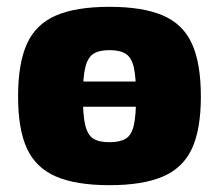

<svg xmlns="http://www.w3.org/2000/svg" viewBox="-20 -531 641 563"><path d="M164 -218V-292H438V-218ZM301 -511Q399 -511 458 -485.5Q517 -460 543 -402.5Q569 -345 569 -248Q569 -152 543 -95.5Q517 -39 458 -13.5Q399 12 301 12Q203 12 144 -13.5Q85 -39 59 -95.5Q33 -152 33 -248Q33 -345 59 -402.5Q85 -460 144 -485.5Q203 -511 301 -511ZM301 -384Q270 -384 253.5 -373Q237 -362 230 -333Q223 -304 223 -248Q223 -193 230 -164Q237 -135 253.5 -124.5Q270 -114 301 -114Q332 -114 349 -124.5Q366 -135 372.5 -164Q379 -193 379 -248Q379 -304 372.5 -333Q366 -362 349 -373Q332 -384 301 -384Z"/></svg>

Font: Exo 2 ExtraBold
Style: Regular
Weight: 800
Designer: Natanael Gama
Foundry: Natanael Gama
Version: Version 2.010